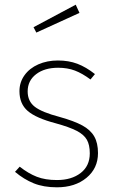

<svg xmlns="http://www.w3.org/2000/svg" viewBox="-20 -789 492 819"><path d="M385 -473 366 -450Q331 -476 299.5 -488Q268 -500 228 -500Q170 -500 134 -472.5Q98 -445 98 -399Q98 -357 128.5 -333.5Q159 -310 235 -290Q296 -273 331 -254Q366 -235 382 -207Q398 -179 398 -136Q398 -71 349 -30.5Q300 10 223 10Q166 10 124 -7Q82 -24 44 -56L64 -78Q101 -49 137 -35Q173 -21 223 -21Q285 -21 324 -51Q363 -81 363 -135Q363 -171 350.5 -193Q338 -215 307 -231Q276 -247 218 -263Q134 -285 98.5 -315.5Q63 -346 63 -400Q63 -438 84.5 -468Q106 -498 143.5 -514.5Q181 -531 227 -531Q273 -531 310 -517Q347 -503 385 -473ZM319 -734 135 -650 123 -673 303 -769Z"/></svg>

Font: FiraGO UltraLight
Style: Regular
Weight: 200
Designer: bBox Type
Foundry: bBox Type GmbH
Version: Version 1.001